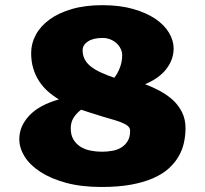

<svg xmlns="http://www.w3.org/2000/svg" viewBox="-20 -724 809 758"><path d="M665.5 -532.7Q665.5 -489.7 637.2 -452.4Q608.9 -415 552.7 -391.6Q582.5 -380.4 611.3 -365Q640.1 -349.6 662.6 -328.9Q685.1 -308.1 698.7 -280.8Q712.4 -253.4 712.4 -217.8Q712.4 -189.5 706.3 -161.1Q700.2 -132.8 685.5 -107.2Q670.9 -81.5 646.5 -59.3Q622.1 -37.1 585.2 -20.8Q548.3 -4.4 497.8 4.9Q447.3 14.2 380.9 14.2Q300.8 14.2 240.2 -2.4Q179.7 -19 138.7 -45.9Q97.7 -72.8 76.9 -106.4Q56.2 -140.1 56.2 -174.8Q56.2 -225.1 95 -267.1Q133.8 -309.1 212.4 -331.5Q189 -345.7 168.9 -363.5Q148.9 -381.3 134.3 -403.8Q119.6 -426.3 111.3 -453.9Q103 -481.4 103 -515.1Q103 -552.2 121.3 -586.4Q139.6 -620.6 175.3 -646.7Q210.9 -672.9 263.4 -688.2Q315.9 -703.6 384.8 -703.6Q452.6 -703.6 505.1 -688.7Q557.6 -673.8 593.3 -649.7Q628.9 -625.5 647.2 -594.7Q665.5 -564 665.5 -532.7ZM356.4 -272.9Q343.8 -276.9 329.6 -281.2Q315.4 -285.6 300.3 -291Q281.2 -276.4 270.3 -258.8Q259.3 -241.2 259.3 -217.3Q259.3 -190.9 270 -173.1Q280.8 -155.3 298.1 -144.5Q315.4 -133.8 337.4 -129.4Q359.4 -125 382.3 -125Q403.3 -125 423.6 -128.7Q443.8 -132.3 459.2 -141.8Q474.6 -151.4 484.1 -167.2Q493.7 -183.1 493.7 -207.5Q493.7 -219.7 483.2 -227.8Q472.7 -235.8 454.1 -242.7Q435.5 -249.5 410.6 -256.3Q385.7 -263.2 356.4 -272.9ZM384.8 -574.2Q348.1 -574.2 327.1 -560.3Q306.2 -546.4 306.2 -525.9Q306.2 -506.3 314 -490.7Q321.8 -475.1 337.4 -462.4Q353 -449.7 376.5 -438.7Q399.9 -427.7 431.2 -417Q443.8 -432.6 453.1 -456.3Q462.4 -480 462.4 -506.3Q462.4 -519 456.5 -531.2Q450.7 -543.5 440.4 -553Q430.2 -562.5 415.8 -568.4Q401.4 -574.2 384.8 -574.2Z"/></svg>

Font: Candal
Style: Regular
Weight: 400
Designer: vernon adams
Foundry: vernon adams
Version: Version 1.000